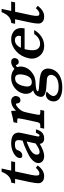

<svg xmlns="http://www.w3.org/2000/svg" viewBox="782 -1355 800 2404"><g transform="rotate(-90 1182.0 -153.0)"><path d="M238 -364 194 -159Q186 -119 186 -96Q186 -87 189 -73.5Q192 -60 217 -60Q241 -60 283 -104L312 -81Q253 0 178 0Q109 0 92 -54Q90 -62 90 -75Q90 -107 103 -173L144 -364H87L97 -412Q188 -416 233 -533H274L248 -413H365L355 -364Z M764 -103Q739 0 652 0Q590 0 583 -55Q533 -26 496.5 -13Q460 0 431 0Q386 0 364 -22Q342 -44 342 -71Q342 -80 344 -89Q356 -143 435 -189Q461 -203 491.5 -217.5Q522 -232 556 -246L623 -270L625 -280Q630 -304 630 -321Q630 -338 621.5 -352Q613 -366 572 -366Q518 -366 506 -338Q505 -335 503.5 -331.5Q502 -328 502 -326Q481 -274 438 -274Q405 -274 405 -302Q405 -308 406 -315Q415 -355 471 -385Q526 -413 589 -413Q713 -413 722 -334L723 -335Q724 -331 724 -324Q724 -318 722.5 -305.5Q721 -293 716 -270L678 -94Q675 -82 675 -75Q675 -58 687 -58Q703 -58 721 -103ZM578 -207H579Q462 -162 450 -108Q448 -98 448 -89Q448 -57 482 -57Q516 -57 588 -107L612 -219Z M995 -413Q998 -384 998 -362Q998 -357 998 -352Q1053 -413 1120 -413Q1150 -413 1166 -394.5Q1182 -376 1182 -357Q1182 -350 1180 -343Q1171 -297 1127 -297Q1093 -297 1089 -340Q1087 -346 1086 -349.5Q1085 -353 1080 -353Q1063 -353 1033 -326Q1004 -298 992 -272Q988 -264 983 -247.5Q978 -231 973 -207L959 -141Q946 -75 946 -63Q946 -62 946 -61Q951 -48 981 -48H1008L998 0H773L783 -48H807Q832 -48 841 -56.5Q850 -65 856 -93L889 -245Q902 -312 902 -325Q902 -327 902 -328Q899 -338 868 -338H844L854 -384Q877 -387 907.5 -393Q938 -399 975 -410Z M1350 -60Q1471 -54 1504 -14Q1526 13 1526 48Q1526 62 1523 77Q1508 148 1447.5 187.5Q1387 227 1287 227Q1204 227 1153 193Q1114 164 1114 120Q1114 110 1116 98Q1123 63 1146.5 42Q1170 21 1202 21Q1204 21 1213 23.5Q1222 26 1239 31Q1189 77 1183 105Q1182 111 1182 117Q1182 142 1210.5 161.5Q1239 181 1299 181Q1360 181 1398.5 159.5Q1437 138 1445 100Q1447 92 1447 84Q1447 65 1435 54Q1429 46 1420.5 42Q1412 38 1404 36Q1393 34 1375 33Q1357 32 1331 30Q1330 30 1329 30L1324 29Q1323 29 1322 29Q1277 27 1245.5 21Q1214 15 1197 4Q1171 -11 1171 -40Q1171 -48 1173 -57Q1185 -118 1252 -138Q1223 -163 1216 -186.5Q1209 -210 1209 -228Q1209 -244 1213 -261Q1227 -325 1284 -370Q1339 -413 1409 -413Q1444 -413 1472.5 -402.5Q1501 -392 1521 -372Q1566 -413 1609 -413Q1633 -413 1645 -400Q1657 -387 1657 -372Q1657 -367 1656 -361Q1647 -318 1606 -318Q1584 -318 1573 -342Q1570 -354 1567 -354Q1560 -354 1544 -339Q1549 -321 1550 -308.5Q1551 -296 1551 -292Q1551 -276 1547 -261Q1537 -213 1501.5 -176Q1466 -139 1418 -120Q1399 -114 1377.5 -110.5Q1356 -107 1331 -107Q1246 -102 1242 -82Q1242 -81 1242 -81Q1242 -75 1251 -71Q1267 -66 1323 -62ZM1306 -254Q1301 -231 1301 -214Q1301 -155 1356 -155Q1427 -155 1448 -258Q1453 -284 1453 -303Q1453 -364 1401 -364Q1330 -364 1306 -254Z M1769 -245 1763 -220Q1755 -179 1755 -149Q1755 -103 1773 -80Q1794 -51 1835 -51Q1908 -51 1958 -125H2008Q1977 -68 1924 -34Q1871 0 1812 0Q1727 0 1682 -60Q1650 -103 1650 -154Q1650 -174 1655 -195Q1675 -289 1742 -350Q1775 -380 1813 -396.5Q1851 -413 1892 -413Q1928 -413 1956 -401.5Q1984 -390 2004 -370Q2033 -337 2033 -286Q2033 -267 2029 -245ZM1932 -291 1933 -295Q1936 -307 1936 -317Q1936 -335 1924 -350.5Q1912 -366 1881 -366Q1820 -366 1786 -291Z M2237 -364 2193 -159Q2185 -119 2185 -96Q2185 -87 2188 -73.5Q2191 -60 2216 -60Q2240 -60 2282 -104L2311 -81Q2252 0 2177 0Q2108 0 2091 -54Q2089 -62 2089 -75Q2089 -107 2102 -173L2143 -364H2086L2096 -412Q2187 -416 2232 -533H2273L2247 -413H2364L2354 -364Z"/></g></svg>

Font: New Athena Unicode
Style: Bold Italic
Weight: 700
Designer: J. Rusten 1997; rev. by R. Hancock 2001, 2002, rev. by D. Mastronarde 2002-2021
Foundry: Society for Classical Studies (formerly American Philological Association)
Version: Version 5.008